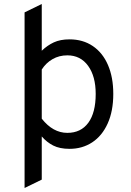

<svg xmlns="http://www.w3.org/2000/svg" viewBox="-20 -733 656 961"><path d="M103 -671 189 -713V-479Q217 -506 249.5 -521Q282 -536 328 -536Q395 -536 444.5 -502.5Q494 -469 520.5 -407.5Q547 -346 547 -263Q547 -177 519 -115Q491 -53 441.5 -20.5Q392 12 328 12Q279 12 246.5 -4.5Q214 -21 189 -50V166L103 208ZM459 -263Q459 -351 421 -403.5Q383 -456 317 -456Q276 -456 243 -437Q210 -418 189 -385V-139Q245 -68 317 -68Q385 -68 422 -118.5Q459 -169 459 -263Z"/></svg>

Font: Overpass Mono
Style: Regular
Weight: 400
Monospace: yes
Designer: Delve Withrington, Dave Bailey
Foundry: Delve Fonts
Version: Version 1.000;DELV;Overpass